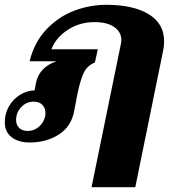

<svg xmlns="http://www.w3.org/2000/svg" viewBox="-39 -583 714 799"><path d="M464 -400Q466 -410 466 -416Q466 -449 437 -470Q408 -491 354 -491Q292 -491 242.5 -458.5Q193 -426 175 -378H368L356 -323Q324 -310 310 -281Q296 -252 284 -196L269 -118Q257 -56 205.5 -23Q154 10 84 10Q38 10 9.5 -12Q-19 -34 -19 -74Q-19 -111 -1.5 -141Q16 -171 44.5 -188.5Q73 -206 105 -207L111 -239Q125 -304 196 -328H84Q104 -408 154.5 -461Q205 -514 270 -538.5Q335 -563 404 -563Q515 -563 579.5 -524Q644 -485 644 -411Q644 -390 640 -373L524 196H342ZM149 -99Q150 -104 150 -113Q150 -134 137 -147Q124 -160 101 -160Q71 -160 49.5 -137.5Q28 -115 28 -84Q28 -63 41 -50.5Q54 -38 76 -38Q103 -38 123 -55.5Q143 -73 149 -99Z"/></svg>

Font: Taviraj ExtraBold
Style: Italic
Weight: 800
Italic angle: -12°
Designer: Katatrad Team
Foundry: CadsonDemak
Version: Version 1.001